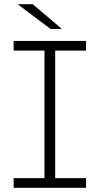

<svg xmlns="http://www.w3.org/2000/svg" viewBox="-20 -895 475 915"><path d="M243 -654V-46H390V0H45V-46H192V-654H45V-700H390V-654ZM64 -875H136L275 -757H221Z"/></svg>

Font: Montserrat Alternates Light
Style: Regular
Weight: 300
Designer: Julieta Ulanovsky
Foundry: Julieta Ulanovsky
Version: Version 7.200